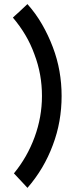

<svg xmlns="http://www.w3.org/2000/svg" viewBox="-20 -819 374 938"><path d="M114 -799Q88 -774 73 -760.5Q58 -747 52 -741.5Q46 -736 44.5 -734.5Q43 -733 43 -733Q77 -693 103.5 -648.5Q130 -604 148 -554Q167 -504 176 -453.5Q185 -403 185 -350Q185 -247 149 -149Q113 -51 48 28Q73 54 86.5 69Q100 84 106 90Q112 96 113 97.5Q114 99 114 99Q195 6 238 -110Q260 -168 270.5 -228Q281 -288 281 -350Q281 -412 270.5 -471.5Q260 -531 238 -589Q216 -647 185.5 -700Q155 -753 114 -799Z"/></svg>

Font: Unageo
Style: Medium
Weight: 500
Designer: Richard Sepsi
Foundry: Richard Sepsi
Version: Version 2.000